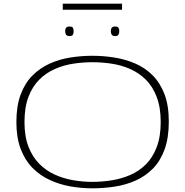

<svg xmlns="http://www.w3.org/2000/svg" viewBox="-20 -1013 1006 1043"><path d="M482 -25Q534 -25 587 -33.5Q640 -42 687.5 -62.5Q735 -83 772 -119.5Q809 -156 831 -213Q853 -270 853 -350Q853 -430 831 -487Q809 -544 772 -580.5Q735 -617 687.5 -638Q640 -659 587 -667Q534 -675 482 -675Q430 -675 377.5 -667Q325 -659 277.5 -638Q230 -617 193 -580Q156 -543 134.5 -486.5Q113 -430 113 -350Q113 -272 134.5 -216.5Q156 -161 193 -123.5Q230 -86 277.5 -64.5Q325 -43 377.5 -34Q430 -25 482 -25ZM482 10Q421 10 362 -0.5Q303 -11 250 -35.5Q197 -60 156.5 -101Q116 -142 92.5 -203.5Q69 -265 69 -350Q69 -437 92 -499Q115 -561 155.5 -602Q196 -643 249 -667Q302 -691 361.5 -700.5Q421 -710 482 -710Q542 -710 601.5 -700.5Q661 -691 714.5 -668Q768 -645 809 -604Q850 -563 873.5 -501.5Q897 -440 897 -353Q897 -264 874 -201Q851 -138 810.5 -97Q770 -56 717.5 -32.5Q665 -9 604.5 0.5Q544 10 482 10ZM606 -817Q592 -817 587 -824.5Q582 -832 582 -843Q582 -855 587 -862Q592 -869 606 -869Q619 -869 623.5 -862Q628 -855 628 -843Q628 -832 623.5 -824.5Q619 -817 606 -817ZM358 -817Q344 -817 339 -824.5Q334 -832 334 -843Q334 -855 339 -862Q344 -869 358 -869Q372 -869 376 -862Q380 -855 380 -843Q380 -832 376 -824.5Q372 -817 358 -817ZM321 -960V-993H643V-960Z"/></svg>

Font: Georama Expanded ExtraLight
Style: Regular
Weight: 250
Width: 7
Designer: Jean-Baptiste Levee
Foundry: Production Type
Version: Version 1.001